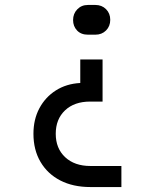

<svg xmlns="http://www.w3.org/2000/svg" viewBox="-20 -575 640 775"><path d="M335 -435Q307 -435 291 -452Q275 -469 275 -494Q275 -520 292 -537.5Q309 -555 335 -555H365Q391 -555 408 -538Q425 -521 425 -495Q425 -469 408 -452Q391 -435 365 -435ZM345 180Q275 180 223.5 153.5Q172 127 143.5 78.5Q115 30 115 -35Q115 -93 139 -138Q163 -183 205.5 -210Q248 -237 304 -240V-335H394V-165H344Q280 -165 242.5 -129.5Q205 -94 205 -35Q205 24 243 59.5Q281 95 345 95H470V180Z"/></svg>

Font: JetBrainsMonoNL NF
Style: Regular
Weight: 400
Designer: Philipp Nurullin, Konstantin Bulenkov
Foundry: JetBrains
Version: Version 2.304; ttfautohint (v1.8.4.7-5d5b);Nerd Fonts 3.2.1